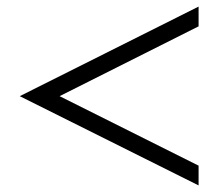

<svg xmlns="http://www.w3.org/2000/svg" viewBox="-20 -588 651 583"><path d="M583 -508 161 -296 583 -85V-25L40 -296L583 -568Z"/></svg>

Font: Ponomar
Style: Regular
Weight: 400
Version: Version 1.301; ttfautohint (v1.8.4.7-5d5b)